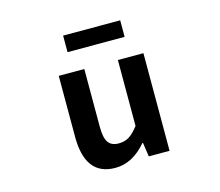

<svg xmlns="http://www.w3.org/2000/svg" viewBox="-109 -910 1217 1063"><g transform="rotate(-15 500.0 -378.0)"><path d="M426.8 13.7Q254.9 13.7 254.9 -210V-559.6H401.4V-228.5Q401.4 -165 419.9 -138.7Q438.5 -112.3 479.5 -112.3Q513.7 -112.3 539.1 -127.9Q564.5 -143.6 593.8 -181.6V-559.6H740.2V0H621.1L609.4 -80.1H605.5Q526.4 13.7 426.8 13.7ZM335.9 -673.8V-768.6H663.1V-673.8Z"/></g></svg>

Font: Gen Shin Gothic Monospace Bold
Style: Bold
Weight: 700
Designer: [Source Han Sans]
Ryoko NISHIZUKA  (kana & ideographs); Paul D. Hunt (Latin, Greek & Cyrillic); Wenlong ZHANG  (bopomofo
Version: Version 1.002.20150607